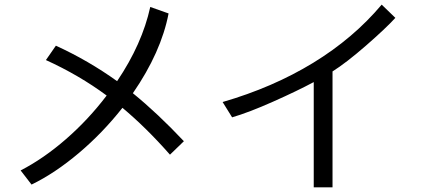

<svg xmlns="http://www.w3.org/2000/svg" viewBox="-20 -797 1828 828"><path d="M508 -332Q423 -224 320 -137Q217 -50 116 -1L69 -62Q168 -113 264.5 -197Q361 -281 440 -385Q321 -473 178 -538L221 -600Q361 -536 485 -447Q593 -607 628 -767L707 -739Q675 -572 553 -395Q660 -308 773 -188L713 -130Q609 -248 508 -332Z M981 -291 940 -357Q1157 -420 1330.5 -526Q1504 -632 1626 -777L1685 -720Q1644 -675 1558.5 -600.5Q1473 -526 1414 -489V11H1333V-443Q1262 -405 1157.5 -358.5Q1053 -312 981 -291Z"/></svg>

Font: Kakao Big Sans
Style: Regular
Weight: 400
Designer: Park Young-rak; Lee Sang-min; Kim Jung-jin; Min Bon; Park Min-gyu;
Foundry: Kakao Corporation
Version: Version 2.003